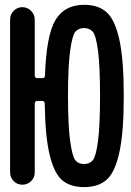

<svg xmlns="http://www.w3.org/2000/svg" viewBox="-20 -760 540 790"><path d="M361.8 -629.4Q348.6 -644.5 325.7 -644.5Q302.7 -644.5 290 -629.4Q277.3 -614.3 268.6 -550.8Q259.8 -487.3 259.8 -365.2Q259.8 -243.2 268.6 -179.7Q277.3 -116.2 290 -100.6Q302.7 -85 325.7 -85Q348.6 -85 361.8 -100.6Q375 -116.2 383.3 -179.7Q391.6 -243.2 391.6 -365.2Q391.6 -487.3 383.3 -550.8Q375 -614.3 361.8 -629.4ZM21.5 -50.8V-678.7Q21.5 -700.2 36.1 -715.3Q50.8 -730.5 71.8 -730.5Q92.8 -730.5 107.9 -715.3Q123 -700.2 123 -678.7V-449.2Q123 -438.5 134.8 -438.5H154.3Q165 -438.5 165 -449.2Q170.9 -616.2 208.5 -678.2Q246.1 -740.2 326.2 -740.2Q384.8 -740.2 418.9 -709.5Q453.1 -678.7 471.2 -596.2Q489.3 -513.7 489.3 -364.7Q489.3 -215.8 471.2 -133.3Q453.1 -50.8 418.9 -20.5Q384.8 9.8 326.2 9.8Q269.5 9.8 236.3 -18.1Q203.1 -45.9 184.6 -121.6Q166 -197.3 164.1 -333Q164.1 -344.7 153.3 -344.7H134.8Q123 -344.7 123 -334V-50.8Q123 -29.3 107.9 -14.6Q92.8 0 71.8 0Q50.8 0 36.1 -15.1Q21.5 -30.3 21.5 -50.8Z"/></svg>

Font: Rounded-X Mgen+ 2m medium
Style: Regular
Weight: 500
Designer: [Source Han Sans]
Ryoko NISHIZUKA  (kana & ideographs); Paul D. Hunt (Latin, Greek & Cyrillic); Wenlong ZHANG  (bopomofo
Version: Version 1.059.20150602